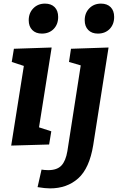

<svg xmlns="http://www.w3.org/2000/svg" viewBox="-20 -801 652 1063"><path d="M57 -531 266 -538 196 -96 264 -74 252 -1 42 5 112 -436 45 -458ZM139 -689Q139 -729 164.5 -755Q190 -781 229 -781Q263 -781 282.5 -761.5Q302 -742 302 -707Q302 -666 277 -640.5Q252 -615 212 -615Q178 -615 158.5 -635Q139 -655 139 -689ZM373 -531 581 -538 496 3Q475 131 413 186.5Q351 242 257 242Q230 242 188 235L210 138Q217 139 226 140Q235 141 247 141Q296 141 320 115.5Q344 90 353 36L427 -439L362 -458ZM449 -689Q449 -729 474.5 -755Q500 -781 539 -781Q573 -781 592.5 -761.5Q612 -742 612 -707Q612 -666 587 -640.5Q562 -615 522 -615Q488 -615 468.5 -635Q449 -655 449 -689Z"/></svg>

Font: Bitter Pro
Style: Bold Italic
Weight: 700
Italic angle: -9°
Designer: Sol Matas, and Bitter project Authors
Foundry: Sol Matas
Version: Version 1.010